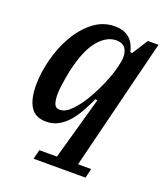

<svg xmlns="http://www.w3.org/2000/svg" viewBox="-135 -628 808 923"><g transform="rotate(20 269.5 -166.0)"><path d="M156 152H246L336 -168L326 -171Q308 -132 289 -98.5Q270 -65 247.5 -40.5Q225 -16 198.5 -2Q172 12 139 12Q83 12 58.5 -27Q34 -66 34 -138Q34 -200 52 -269.5Q70 -339 103.5 -397.5Q137 -456 185.5 -494Q234 -532 295 -532Q339 -532 367 -510Q395 -488 406 -440H416L467 -520H521L354 152H421L410 200H144ZM181 -64Q210 -64 240.5 -95.5Q271 -127 297 -171.5Q323 -216 343 -263Q363 -310 371 -342L376 -362Q389 -410 376.5 -440.5Q364 -471 324 -471Q278 -471 237.5 -426.5Q197 -382 172 -291Q167 -274 162.5 -252.5Q158 -231 154.5 -209Q151 -187 148.5 -167Q146 -147 146 -132Q146 -100 153 -82Q160 -64 181 -64Z"/></g></svg>

Font: IBM Plex Serif Medm
Style: Italic
Weight: 500
Italic angle: -14°
Designer: Mike Abbink, Paul van der Laan, Pieter van Rosmalen
Foundry: Bold Monday
Version: Version 3.001